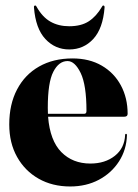

<svg xmlns="http://www.w3.org/2000/svg" viewBox="-20 -665 498 695"><path d="M442 -253Q442 -242.5 429.5 -242.5H154Q161 -156 202 -114.5Q243 -73 307 -73Q360.5 -73 395.8 -101Q431 -129 433 -177Q433 -180.5 436 -180.5Q439.5 -180.5 439.5 -176Q438 -123 410.8 -80.8Q383.5 -38.5 337.8 -14.2Q292 10 234 10Q169.5 10 119.8 -18.2Q70 -46.5 41.8 -97Q13.5 -147.5 13.5 -214.5Q13.5 -287.5 41.8 -341.2Q70 -395 121.5 -424.2Q173 -453.5 242.5 -453.5Q303.5 -453.5 348.2 -427.5Q393 -401.5 417.5 -356Q442 -310.5 442 -253ZM153 -275Q153 -263.5 153.5 -253H284.5Q293 -253 293 -263Q293 -357.5 272 -400.8Q251 -444 224.5 -444Q193 -444 173 -405.2Q153 -366.5 153 -275ZM230.5 -570Q274 -570 301.5 -588Q329 -606 349 -640.5Q351 -645 354 -645Q359 -645 358.5 -637.5Q352.5 -561.5 317.5 -523.8Q282.5 -486 230.5 -486Q179.5 -486 144.2 -523.8Q109 -561.5 103 -637.5Q102 -645 107.5 -645Q110.5 -645 112.5 -640.5Q133.5 -603 162.8 -586.5Q192 -570 230.5 -570Z"/></svg>

Font: Fraunces 144pt S000
Style: Bold
Weight: 700
Version: Version 1.000; ttfautohint (v1.8.3)